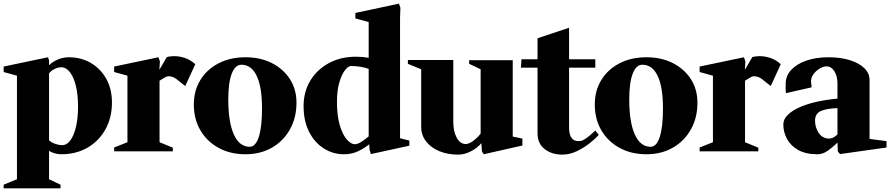

<svg xmlns="http://www.w3.org/2000/svg" viewBox="-40 -830 4882 1053"><path d="M296 16Q277 16 258.5 10.5Q240 5 229 -3V153L292 183V203H-20V183L53 153V-415L-20 -435V-465L223 -516L229 -500V-472Q247 -491 277 -503.5Q307 -516 336 -516Q406 -516 459.5 -484Q513 -452 543.5 -396.5Q574 -341 574 -268Q574 -185 538.5 -121Q503 -57 440.5 -20.5Q378 16 296 16ZM296 -461Q278 -461 259 -451.5Q240 -442 229 -428V-60Q243 -48 263 -41Q283 -34 301 -34Q327 -34 346.5 -61Q366 -88 377 -135.5Q388 -183 388 -245Q388 -309 376.5 -357.5Q365 -406 344 -433.5Q323 -461 296 -461Z M586 0V-21L659 -50V-415L586 -435V-465L829 -516L837 -493L834 -447L875 -517Q886 -521 912 -522Q938 -523 970 -513.5Q1002 -504 1031 -478L976 -358Q948 -381 927.5 -396.5Q907 -412 883 -412Q876 -412 862 -404Q848 -396 836 -388L835 -387V-50L908 -20V0Z M1306 16Q1223 16 1159 -19Q1095 -54 1059 -115.5Q1023 -177 1023 -257Q1023 -333 1059 -391.5Q1095 -450 1159 -483Q1223 -516 1306 -516Q1388 -516 1451 -484Q1514 -452 1550 -396Q1586 -340 1586 -267Q1586 -184 1550 -120Q1514 -56 1451 -20Q1388 16 1306 16ZM1329 -25Q1362 -25 1379.5 -79.5Q1397 -134 1397 -236Q1397 -352 1368 -413.5Q1339 -475 1284 -475Q1250 -475 1231 -426Q1212 -377 1212 -285Q1212 -160 1242.5 -92.5Q1273 -25 1329 -25Z M1994 15 1987 -9 1985 -39Q1960 -18 1925 -1Q1890 16 1846 16Q1787 16 1736.5 -15.5Q1686 -47 1655.5 -106.5Q1625 -166 1625 -248Q1625 -327 1662 -388Q1699 -449 1764 -484Q1829 -519 1913 -519Q1949 -519 1982 -513V-709L1909 -729V-759L2148 -810L2156 -787L2154 -733V-72L2205 -59V-31ZM1906 -39Q1921 -39 1940 -51Q1959 -63 1982 -82V-452Q1966 -459 1939 -463.5Q1912 -468 1885 -468Q1870 -468 1852 -445Q1834 -422 1821 -378Q1808 -334 1808 -271Q1808 -195 1823.5 -143Q1839 -91 1862 -65Q1885 -39 1906 -39Z M2473 18Q2414 18 2368 -1.5Q2322 -21 2296 -55.5Q2270 -90 2270 -134V-450L2197 -480V-501H2446V-162Q2446 -109 2465 -74.5Q2484 -40 2514 -40Q2531 -40 2554 -56.5Q2577 -73 2596 -97V-450L2533 -480V-500H2772V-81L2825 -70V-32L2613 16L2603 0L2600 -45Q2578 -18 2542.5 0Q2507 18 2473 18Z M3044 18Q2986 18 2947 -12.5Q2908 -43 2908 -99V-459H2817L2820 -505H2908V-620L3081 -678V-505H3225V-459H3081V-134Q3081 -97 3090.5 -80.5Q3100 -64 3111.5 -60Q3123 -56 3129 -56Q3135 -56 3144.5 -57Q3154 -58 3172.5 -70Q3191 -82 3225 -114L3244 -90Q3229 -73 3197 -47Q3165 -21 3125 -1.5Q3085 18 3044 18Z M3505 16Q3422 16 3358 -19Q3294 -54 3258 -115.5Q3222 -177 3222 -257Q3222 -333 3258 -391.5Q3294 -450 3358 -483Q3422 -516 3505 -516Q3587 -516 3650 -484Q3713 -452 3749 -396Q3785 -340 3785 -267Q3785 -184 3749 -120Q3713 -56 3650 -20Q3587 16 3505 16ZM3528 -25Q3561 -25 3578.5 -79.5Q3596 -134 3596 -236Q3596 -352 3567 -413.5Q3538 -475 3483 -475Q3449 -475 3430 -426Q3411 -377 3411 -285Q3411 -160 3441.5 -92.5Q3472 -25 3528 -25Z M3797 0V-21L3870 -50V-415L3797 -435V-465L4040 -516L4048 -493L4045 -447L4086 -517Q4097 -521 4123 -522Q4149 -523 4181 -513.5Q4213 -504 4242 -478L4187 -358Q4159 -381 4138.5 -396.5Q4118 -412 4094 -412Q4087 -412 4073 -404Q4059 -396 4047 -388L4046 -387V-50L4119 -20V0Z M4444 16Q4378 16 4336.5 -8Q4295 -32 4275.5 -69.5Q4256 -107 4256 -147Q4256 -176 4280.5 -200Q4305 -224 4347 -242.5Q4389 -261 4442.5 -272.5Q4496 -284 4553 -289V-371Q4553 -413 4536 -439.5Q4519 -466 4493 -466Q4476 -466 4455.5 -454Q4435 -442 4421 -422.5Q4407 -403 4408 -381Q4410 -368 4410.5 -359.5Q4411 -351 4411 -351L4270 -319Q4269 -327 4269 -341.5Q4269 -356 4269 -371Q4269 -414 4299 -446.5Q4329 -479 4382 -497.5Q4435 -516 4504 -516Q4570 -516 4621 -500Q4672 -484 4700.5 -456Q4729 -428 4729 -391V-68L4822 -56V-21L4567 15L4555 1L4553 -48Q4530 -25 4501.5 -4.5Q4473 16 4444 16ZM4508 -70Q4517 -70 4528.5 -75Q4540 -80 4553 -93V-237Q4493 -235 4461.5 -221Q4430 -207 4430 -168Q4430 -131 4450.5 -100.5Q4471 -70 4508 -70Z"/></svg>

Font: Wittgenstein Black
Style: Regular
Weight: 900
Designer: Jörg Drees
Foundry: Jörg Drees
Version: Version 1.303; ttfautohint (v1.8.4.7-5d5b)